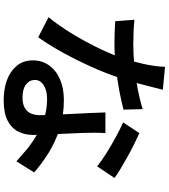

<svg xmlns="http://www.w3.org/2000/svg" viewBox="43 -897 914 1040"><g transform="rotate(90 500.0 -377.0)"><path d="M87 -648Q118 -645 153 -643.5Q188 -642 217 -642Q277 -642 339 -648Q401 -654 460.5 -665.5Q520 -677 571 -693L574 -589Q529 -577 470 -566Q411 -555 346 -547.5Q281 -540 217 -540Q188 -540 157 -541Q126 -542 95 -544ZM466 -802Q460 -777 450 -738Q440 -699 428.5 -656Q417 -613 403 -572Q380 -500 344 -419.5Q308 -339 266 -262.5Q224 -186 182 -127L73 -183Q107 -224 140 -274.5Q173 -325 202.5 -379.5Q232 -434 255.5 -485Q279 -536 293 -578Q311 -630 325.5 -694Q340 -758 342 -814ZM701 -491Q699 -460 699 -430.5Q699 -401 700 -369Q701 -346 702.5 -310Q704 -274 706 -234Q708 -194 709.5 -157.5Q711 -121 711 -99Q711 -55 692.5 -18.5Q674 18 633 39Q592 60 523 60Q463 60 414.5 42.5Q366 25 336.5 -10.5Q307 -46 307 -99Q307 -147 333.5 -185Q360 -223 408.5 -244.5Q457 -266 522 -266Q609 -266 682.5 -241.5Q756 -217 814 -179.5Q872 -142 914 -105L854 -9Q826 -34 791.5 -63Q757 -92 714 -117.5Q671 -143 621.5 -159Q572 -175 516 -175Q469 -175 441 -156.5Q413 -138 413 -109Q413 -80 437.5 -61Q462 -42 508 -42Q544 -42 565 -54.5Q586 -67 595 -88.5Q604 -110 604 -137Q604 -161 602 -204Q600 -247 597.5 -298.5Q595 -350 592.5 -401Q590 -452 589 -491ZM881 -446Q852 -470 809.5 -496.5Q767 -523 722 -547.5Q677 -572 643 -587L701 -675Q728 -663 762 -646Q796 -629 831 -609.5Q866 -590 896 -572Q926 -554 944 -540Z"/></g></svg>

Font: Noto Sans SC SemiBold
Style: Regular
Weight: 600
Designer: Ryoko NISHIZUKA 西塚涼子 (kana, bopomofo & ideographs); Paul D. Hunt (Latin, Greek & Cyrillic); Sandoll Communications 산돌커뮤니
Foundry: Adobe
Version: Version 2.004-H2;hotconv 1.0.118;makeotfexe 2.5.65603